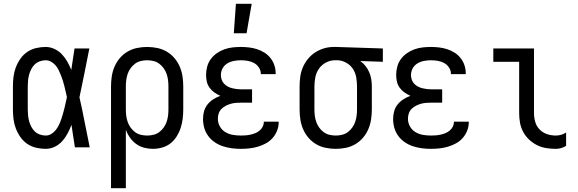

<svg xmlns="http://www.w3.org/2000/svg" viewBox="-20 -775 3040 1010"><path d="M220 8Q195 8 169.5 2Q144 -4 123 -18.5Q102 -33 87 -54.5Q72 -76 63 -100Q54 -124 51 -149Q48 -174 48 -200V-320Q48 -346 51 -371Q54 -396 63 -420Q72 -444 87 -465.5Q102 -487 123 -501.5Q144 -516 169.5 -522Q195 -528 220 -528Q244 -528 266.5 -517.5Q289 -507 305.5 -489.5Q322 -472 334 -451Q346 -430 355 -407Q359 -436 363.5 -464Q368 -492 372 -520H450Q437 -456 424.5 -391.5Q412 -327 398 -263Q413 -198 425.5 -132Q438 -66 452 0H374Q370 -29 365 -58.5Q360 -88 356 -118Q347 -95 335.5 -73Q324 -51 307.5 -32.5Q291 -14 268 -3Q245 8 220 8ZM220 -62Q236 -62 249.5 -70Q263 -78 272.5 -90Q282 -102 289 -116Q296 -130 301 -144.5Q306 -159 310.5 -174Q315 -189 318.5 -204Q322 -219 325.5 -234Q329 -249 332 -264Q329 -278 325.5 -293Q322 -308 318.5 -322.5Q315 -337 310.5 -351Q306 -365 300.5 -379Q295 -393 288.5 -406.5Q282 -420 272 -431.5Q262 -443 248.5 -450.5Q235 -458 220 -458Q205 -458 189.5 -452.5Q174 -447 163 -436.5Q152 -426 144.5 -411.5Q137 -397 133 -382Q129 -367 127.5 -351.5Q126 -336 126 -320V-200Q126 -184 127.5 -168.5Q129 -153 133 -138Q137 -123 144.5 -108.5Q152 -94 163 -83.5Q174 -73 189.5 -67.5Q205 -62 220 -62Z M564 215V-320Q564 -347 568 -373.5Q572 -400 582.5 -424.5Q593 -449 610.5 -469.5Q628 -490 651 -503.5Q674 -517 700.5 -522.5Q727 -528 754 -528Q781 -528 807.5 -522.5Q834 -517 857 -503.5Q880 -490 897.5 -469.5Q915 -449 925.5 -424.5Q936 -400 940 -373.5Q944 -347 944 -320V-200Q944 -175 941 -150.5Q938 -126 930.5 -102.5Q923 -79 909.5 -57.5Q896 -36 877 -21Q858 -6 833.5 1Q809 8 784 8Q761 8 738 2Q715 -4 696 -18Q677 -32 663.5 -51Q650 -70 642 -92V215ZM754 -62Q771 -62 787.5 -66Q804 -70 817.5 -80Q831 -90 841 -104Q851 -118 856.5 -134Q862 -150 864 -166.5Q866 -183 866 -200V-320Q866 -337 864 -353.5Q862 -370 856.5 -386Q851 -402 841 -416Q831 -430 817.5 -440Q804 -450 787.5 -454Q771 -458 754 -458Q737 -458 720.5 -454Q704 -450 690.5 -440Q677 -430 667 -416Q657 -402 651.5 -386Q646 -370 644 -353.5Q642 -337 642 -320V-200Q642 -183 644 -166.5Q646 -150 651.5 -134Q657 -118 667 -104Q677 -90 690.5 -80Q704 -70 720.5 -66Q737 -62 754 -62Z M1247 8Q1223 8 1199.5 5Q1176 2 1153 -5.5Q1130 -13 1110 -26.5Q1090 -40 1075.5 -59.5Q1061 -79 1054.5 -102Q1048 -125 1048 -149Q1048 -170 1053.5 -190Q1059 -210 1072 -226Q1085 -242 1102.5 -253Q1120 -264 1139 -271Q1123 -278 1108 -288.5Q1093 -299 1082.5 -313.5Q1072 -328 1068 -345.5Q1064 -363 1064 -381Q1064 -403 1070 -425Q1076 -447 1089 -464.5Q1102 -482 1120.5 -495Q1139 -508 1160 -515.5Q1181 -523 1203 -525.5Q1225 -528 1247 -528Q1268 -528 1289.5 -525.5Q1311 -523 1331.5 -516.5Q1352 -510 1370.5 -498.5Q1389 -487 1402.5 -470Q1416 -453 1423 -432.5Q1430 -412 1430 -390V-385H1352V-388Q1352 -405 1341.5 -420.5Q1331 -436 1315.5 -444Q1300 -452 1282.5 -455Q1265 -458 1247 -458Q1229 -458 1210.5 -454.5Q1192 -451 1176 -441.5Q1160 -432 1151 -415.5Q1142 -399 1142 -380Q1142 -368 1146 -356Q1150 -344 1158.5 -335Q1167 -326 1178 -320Q1189 -314 1201 -311Q1213 -308 1225.5 -306.5Q1238 -305 1250 -305H1306V-235H1250Q1236 -235 1222 -234Q1208 -233 1194 -229Q1180 -225 1167.5 -218.5Q1155 -212 1145 -202Q1135 -192 1130.5 -178.5Q1126 -165 1126 -150Q1126 -129 1136.5 -110Q1147 -91 1165.5 -80Q1184 -69 1205 -65.5Q1226 -62 1247 -62Q1260 -62 1273 -63Q1286 -64 1299 -67Q1312 -70 1324 -75Q1336 -80 1346 -88.5Q1356 -97 1362 -109Q1368 -121 1368 -134V-135H1446V-132Q1446 -109 1437.5 -87.5Q1429 -66 1414 -49Q1399 -32 1379 -21Q1359 -10 1337 -3.5Q1315 3 1292.5 5.5Q1270 8 1247 8ZM1210 -600 1221 -755H1304L1277 -600Z M1746 8Q1719 8 1692.5 2.5Q1666 -3 1643 -16.5Q1620 -30 1602.5 -50.5Q1585 -71 1574.5 -95.5Q1564 -120 1560 -146.5Q1556 -173 1556 -200V-320Q1556 -346 1559.5 -371.5Q1563 -397 1573 -420.5Q1583 -444 1599.5 -464.5Q1616 -485 1637.5 -499Q1659 -513 1684 -520.5Q1709 -528 1735 -528H1750L1994 -520V-450L1875 -454Q1891 -443 1903 -427.5Q1915 -412 1922.5 -394.5Q1930 -377 1933 -358Q1936 -339 1936 -320V-200Q1936 -173 1932 -146.5Q1928 -120 1917.5 -95.5Q1907 -71 1889.5 -50.5Q1872 -30 1849 -16.5Q1826 -3 1799.5 2.5Q1773 8 1746 8ZM1746 -62Q1763 -62 1779.5 -66Q1796 -70 1809.5 -80Q1823 -90 1833 -104Q1843 -118 1848.5 -134Q1854 -150 1856 -166.5Q1858 -183 1858 -200V-320Q1858 -344 1854 -367.5Q1850 -391 1837.5 -411Q1825 -431 1804 -443.5Q1783 -456 1759 -458H1742Q1717 -458 1694.5 -446Q1672 -434 1658 -414Q1644 -394 1639 -369.5Q1634 -345 1634 -320V-200Q1634 -183 1636 -166.5Q1638 -150 1643.5 -134Q1649 -118 1659 -104Q1669 -90 1682.5 -80Q1696 -70 1712.5 -66Q1729 -62 1746 -62Z M2247 8Q2223 8 2199.5 5Q2176 2 2153 -5.5Q2130 -13 2110 -26.5Q2090 -40 2075.5 -59.5Q2061 -79 2054.5 -102Q2048 -125 2048 -149Q2048 -170 2053.5 -190Q2059 -210 2072 -226Q2085 -242 2102.5 -253Q2120 -264 2139 -271Q2123 -278 2108 -288.5Q2093 -299 2082.5 -313.5Q2072 -328 2068 -345.5Q2064 -363 2064 -381Q2064 -403 2070 -425Q2076 -447 2089 -464.5Q2102 -482 2120.5 -495Q2139 -508 2160 -515.5Q2181 -523 2203 -525.5Q2225 -528 2247 -528Q2268 -528 2289.5 -525.5Q2311 -523 2331.5 -516.5Q2352 -510 2370.5 -498.5Q2389 -487 2402.5 -470Q2416 -453 2423 -432.5Q2430 -412 2430 -390V-385H2352V-388Q2352 -405 2341.5 -420.5Q2331 -436 2315.5 -444Q2300 -452 2282.5 -455Q2265 -458 2247 -458Q2229 -458 2210.5 -454.5Q2192 -451 2176 -441.5Q2160 -432 2151 -415.5Q2142 -399 2142 -380Q2142 -368 2146 -356Q2150 -344 2158.5 -335Q2167 -326 2178 -320Q2189 -314 2201 -311Q2213 -308 2225.5 -306.5Q2238 -305 2250 -305H2306V-235H2250Q2236 -235 2222 -234Q2208 -233 2194 -229Q2180 -225 2167.5 -218.5Q2155 -212 2145 -202Q2135 -192 2130.5 -178.5Q2126 -165 2126 -150Q2126 -129 2136.5 -110Q2147 -91 2165.5 -80Q2184 -69 2205 -65.5Q2226 -62 2247 -62Q2260 -62 2273 -63Q2286 -64 2299 -67Q2312 -70 2324 -75Q2336 -80 2346 -88.5Q2356 -97 2362 -109Q2368 -121 2368 -134V-135H2446V-132Q2446 -109 2437.5 -87.5Q2429 -66 2414 -49Q2399 -32 2379 -21Q2359 -10 2337 -3.5Q2315 3 2292.5 5.5Q2270 8 2247 8Z M2904 8Q2878 8 2853 4Q2828 0 2805 -11.5Q2782 -23 2763 -41Q2744 -59 2732 -81.5Q2720 -104 2715.5 -129Q2711 -154 2711 -180V-450H2575V-520H2789V-180Q2789 -157 2795.5 -134Q2802 -111 2818.5 -94Q2835 -77 2857.5 -69.5Q2880 -62 2904 -62Q2918 -62 2932 -66Q2946 -70 2958 -78V-8Q2946 0 2932 4Q2918 8 2904 8Z"/></svg>

Font: Iosevka MaddieWtf
Style: Regular
Weight: 400
Monospace: yes
Designer: Belleve Invis
Foundry: Belleve Invis
Version: Version 31.3.0; ttfautohint (v1.8.3)